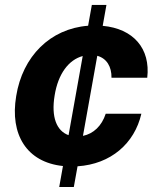

<svg xmlns="http://www.w3.org/2000/svg" viewBox="-20 -747 627 767"><path d="M216.6 0H274.9L289.8 -82.7C422.6 -91.3 517.4 -173.7 544.7 -292.6H402.3C386.4 -243.6 353 -212.7 311.4 -204.2L368.6 -524.1C406.2 -513.8 426.1 -480.8 425.4 -436.4H568.2C581.7 -552.9 513.1 -632.5 390.3 -643.8L405.2 -727.3H346.9L332 -644.2C180 -632.5 70 -521.3 44.7 -363.3C18.8 -209.2 87 -98.7 231.5 -83.8ZM198.2 -365.4C212 -452.4 254.6 -508.2 310.4 -523.1L253.9 -207C206 -224.1 183.9 -279.5 198.2 -365.4Z"/></svg>

Font: Magic Ui Pro
Style: Bold Italic
Weight: 700
Italic angle: -9.39999°
Designer: Stefan Endress, Andreas Faust
Version: Version 1.000;FEAKit 1.0